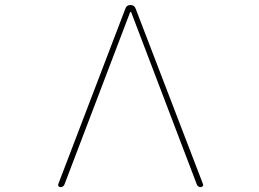

<svg xmlns="http://www.w3.org/2000/svg" viewBox="-20 -773 1040 770"><path d="M786.1 -22.5Q772.5 -22.5 768.6 -35.2L505.9 -724.6Q504.9 -725.6 503.9 -725.6Q502.9 -725.6 502 -724.6L239.3 -35.2Q235.4 -22.5 221.7 -22.5Q217.8 -22.5 214.8 -26.4Q212.9 -29.3 212.9 -31.2Q212.9 -33.2 213.9 -35.2L482.4 -737.3Q487.3 -752.9 503.4 -752.9Q519.5 -752.9 524.4 -737.3L793.9 -35.2Q794.9 -33.2 794.9 -31.2Q794.9 -29.3 793 -26.4Q790 -22.5 786.1 -22.5Z"/></svg>

Font: Rounded Mgen+ 1m thin
Style: Regular
Weight: 100
Designer: [Source Han Sans]
Ryoko NISHIZUKA  (kana & ideographs); Paul D. Hunt (Latin, Greek & Cyrillic); Wenlong ZHANG  (bopomofo
Version: Version 1.059.20150602